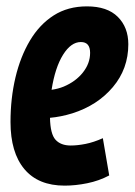

<svg xmlns="http://www.w3.org/2000/svg" viewBox="-20 -573 423 603"><path d="M323 -22Q291 -5 254 2.5Q217 10 183 10Q100 10 56.5 -42Q13 -94 13 -190Q13 -264 28.5 -329.5Q44 -395 74 -445.5Q104 -496 148.5 -524.5Q193 -553 253 -553Q317 -553 350 -520Q383 -487 383 -434Q383 -357 334.5 -299.5Q286 -242 207 -217Q171 -206 137 -203Q138 -152 154.5 -134Q171 -116 202 -116Q223 -116 248.5 -121Q274 -126 303 -139ZM234 -441Q203 -441 178 -401Q153 -361 142 -291Q163 -294 180 -301Q218 -317 240.5 -345.5Q263 -374 263 -407Q263 -441 234 -441Z"/></svg>

Font: Georama Condensed
Style: Bold Italic
Weight: 700
Width: 3
Italic angle: -9°
Designer: Jean-Baptiste Levee
Foundry: Production Type
Version: Version 1.000